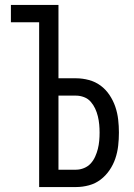

<svg xmlns="http://www.w3.org/2000/svg" viewBox="-20 -755 540 775"><path d="M138 0V-665H24V-735H216V-439H287Q313 -439 339 -432Q365 -425 386 -409.5Q407 -394 422 -371.5Q437 -349 445.5 -324Q454 -299 457 -272.5Q460 -246 460 -220Q460 -193 457 -166.5Q454 -140 445.5 -115Q437 -90 422 -68Q407 -46 386 -30Q365 -14 339 -7Q313 0 287 0ZM216 -70H287Q303 -70 319 -76.5Q335 -83 346 -95Q357 -107 364 -122.5Q371 -138 375 -154Q379 -170 380.5 -186.5Q382 -203 382 -220Q382 -236 380.5 -252.5Q379 -269 375 -285.5Q371 -302 364 -317Q357 -332 346 -344.5Q335 -357 319 -363Q303 -369 287 -369H216Z"/></svg>

Font: Zed Sans
Style: Regular
Weight: 400
Designer: Belleve Invis
Foundry: Belleve Invis
Version: Version 1.0.0; ttfautohint (v1.8.4)